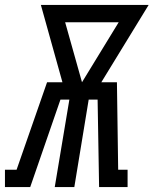

<svg xmlns="http://www.w3.org/2000/svg" viewBox="-67 -755 620 775"><path d="M-47 0V-70H0L123 -423H185L98 -735H533L342 -423H405L410 -70H448V0H333L327 -353H291L233 0H154L213 -353H177L55 0ZM264 -423 412 -665H196Z"/></svg>

Font: Iosevka Gothic
Style: Italic
Weight: 400
Italic angle: -9°
Monospace: yes
Designer: Belleve Invis
Foundry: Belleve Invis
Version: Version 15.5.1; ttfautohint (v1.8.4)